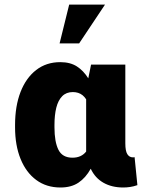

<svg xmlns="http://www.w3.org/2000/svg" viewBox="-20 -810 635 840"><path d="M244.6 10.3Q183.1 10.3 138.7 -22.5Q94.2 -55.2 70.1 -114.5Q45.9 -173.8 45.9 -252.9V-263.2Q45.9 -345.7 69.8 -407.5Q93.8 -469.2 138.2 -503.7Q182.6 -538.1 243.7 -538.1Q287.1 -538.1 316.2 -519.5Q345.2 -501 366.2 -467.3L378.4 -527.3H528.3V-183.1Q528.3 -149.4 537.1 -135.5Q545.9 -121.6 561 -121.6Q563.5 -121.6 565.7 -121.8Q567.9 -122.1 568.8 -122.6L581.1 0Q564 5.9 548.8 8.1Q533.7 10.3 519 10.3Q469.2 10.3 432.6 -10.5Q396 -31.2 377 -71.8Q355 -32.2 323.5 -11Q292 10.3 244.6 10.3ZM296.9 -120.1Q316.9 -120.1 331.8 -127Q346.7 -133.8 356.9 -147V-375.5Q350.1 -386.2 341.3 -393.3Q332.5 -400.4 321.8 -403.8Q311 -407.2 298.8 -407.2Q270 -407.2 252.2 -389.2Q234.4 -371.1 226.3 -338.9Q218.3 -306.6 218.3 -263.2V-252.9Q218.3 -189.5 235.6 -154.8Q252.9 -120.1 296.9 -120.1ZM240.7 -620.1 282.7 -790H439.5L326.2 -620.1Z"/></svg>

Font: Roboto Slab LO Black
Style: Regular
Weight: 900
Designer: Google
Version: Version 2.000